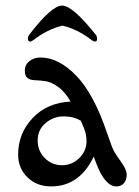

<svg xmlns="http://www.w3.org/2000/svg" viewBox="-20 -662 499 688"><path d="M397 6Q356 6 324 -79L316 -101Q265 6 163 6Q112 6 78.5 -26.5Q45 -59 45 -108Q45 -184 97 -239Q149 -294 233 -298Q213 -333 188.5 -350.5Q164 -368 144 -371Q124 -374 106.5 -374.5Q89 -375 79 -382Q69 -389 69 -409.5Q69 -430 85.5 -443Q102 -456 125 -456Q190 -456 253 -391Q316 -326 363 -187L382 -134Q389 -116 411.5 -85.5Q434 -55 434 -36Q434 -17 424 -5.5Q414 6 397 6ZM290 -156Q290 -181 281 -202.5Q272 -224 270 -229Q244 -245 208 -245Q172 -245 143.5 -221Q115 -197 115 -159Q115 -121 140.5 -95.5Q166 -70 202 -70Q238 -70 264 -95.5Q290 -121 290 -156ZM322 -539Q328 -532 328 -522.5Q328 -513 319 -513Q316 -513 309 -518Q257 -558 204 -570Q151 -558 99 -518Q92 -513 89 -513Q80 -513 80 -522.5Q80 -532 86 -539Q165 -642 202.5 -642Q240 -642 322 -539Z"/></svg>

Font: Macondo
Style: Regular
Weight: 400
Version: Version 2.001